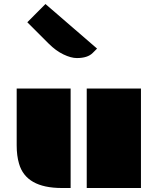

<svg xmlns="http://www.w3.org/2000/svg" viewBox="-20 -941 789 961"><path d="M414.1 -498H685.5V0H414.1ZM63.5 -498H333.5V0H289.6Q109.9 0 75.2 -122.1Q63.5 -161.6 63.5 -213.4ZM443.8 -675.8Q418.5 -650.4 364.7 -650.4Q335.4 -650.4 297.4 -668.7Q259.3 -687 224.1 -722.2L116.7 -829.6L207.5 -920.9L465.8 -697.8Z"/></svg>

Font: Plaster
Style: Regular
Weight: 400
Designer: Eben Sorkin
Foundry: Eben Sorkin
Version: Version 1.007